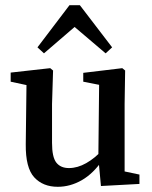

<svg xmlns="http://www.w3.org/2000/svg" viewBox="-20 -707 584 738"><path d="M202 11Q145 11 111.5 -25.5Q78 -62 79 -153L82 -397L105 -375L21 -393V-428L173 -445L184 -436L180 -307V-158Q180 -103 196.5 -82Q213 -61 245 -61Q278 -61 311.5 -80Q345 -99 375 -132L391 -93H375Q339 -40 294.5 -14.5Q250 11 202 11ZM368 8 358 -100 361 -381 300 -393V-427L450 -445L461 -436L459 -307V-48L516 -36V0ZM386 -502 226 -638H307L149 -502L124 -525L247 -687H287L411 -525Z"/></svg>

Font: Lisu Bosa SemiBold
Style: Regular
Weight: 600
Designer: David Morse, Annie Olsen, Victor Gaultney, Frank Grießhammer (Latin)
Foundry: SIL International
Version: Version 2.000